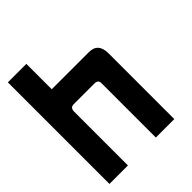

<svg xmlns="http://www.w3.org/2000/svg" viewBox="-155 -602 689 689"><g transform="rotate(-45 189.0 -258.0)"><path d="M235.4 0V-276.4Q235.4 -293 216.8 -293H111.3Q93.8 -293 93.8 -272.9V0H0V-515.6H93.8V-386.7H282.2Q329.1 -386.7 329.1 -334V0Z"/></g></svg>

Font: Aswaq
Style: Regular
Weight: 400
Designer: Husham Jawad
Version: Version 1.000;November 3, 2021;FontCreator 14.0.0.2814 32-bi